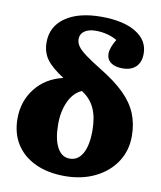

<svg xmlns="http://www.w3.org/2000/svg" viewBox="-88 -852 786 936"><g transform="rotate(10 305.5 -384.0)"><path d="M296 14Q212 14 150 -15Q88 -44 54.5 -97Q21 -150 21 -223Q21 -309 71 -372.5Q121 -436 207 -456Q146 -495 121 -530Q96 -565 96 -613Q96 -692 161 -737Q226 -782 338 -782Q448 -782 510 -744Q572 -706 572 -640Q572 -598 548.5 -575Q525 -552 482 -552Q444 -552 423.5 -568Q403 -584 403 -612Q403 -626 410 -645Q417 -664 429 -683Q382 -710 323 -710Q288 -710 267.5 -695.5Q247 -681 247 -656Q247 -638 258.5 -621Q270 -604 299 -582.5Q328 -561 380 -529Q454 -484 499 -439.5Q544 -395 564.5 -345Q585 -295 585 -234Q585 -162 548 -106Q511 -50 445.5 -18Q380 14 296 14ZM305 -74Q346 -74 368.5 -114Q391 -154 391 -227Q391 -293 371 -337Q351 -381 307 -409Q267 -392 244 -343.5Q221 -295 221 -230Q221 -157 243 -115.5Q265 -74 305 -74Z"/></g></svg>

Font: Literata 12pt ExtraBold
Style: Regular
Weight: 800
Designer: Latin by Veronika Burian and Jose Scaglione. Greek by Irene Vlachou. Cyrillic by Vera Evstafieva.
Foundry: TypeTogether
Version: Version 3.002